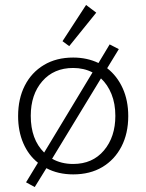

<svg xmlns="http://www.w3.org/2000/svg" viewBox="-20 -695 590 774"><path d="M120 59 85 40 133 -39Q95 -69 74 -117.5Q53 -166 53 -227Q53 -297 80 -350Q107 -403 157 -433Q207 -463 275 -463Q331 -463 377 -441L422 -516L459 -497L412 -420Q452 -389 474.5 -339.5Q497 -290 497 -227Q497 -157 469.5 -104Q442 -51 392.5 -21.5Q343 8 275 8Q214 8 167 -17ZM104 -228Q104 -133 158 -80L353 -403Q318 -421 275 -421Q197 -421 150.5 -367.5Q104 -314 104 -228ZM275 -34Q353 -34 399 -88.5Q445 -143 445 -228Q445 -277 429.5 -315.5Q414 -354 387 -379L190 -55Q227 -34 275 -34ZM259 -509 232 -529 327 -675 368 -644Z"/></svg>

Font: Inconsolata SemiExpanded Light
Style: Regular
Weight: 300
Width: 6
Monospace: yes
Designer: Raph Levien, Cyreal, Brenton Simpson
Foundry: Raph Levien, Cyreal, Google
Version: Version 3.001; ttfautohint (v1.8.2.53-6de2)